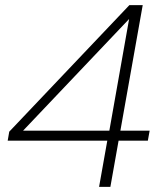

<svg xmlns="http://www.w3.org/2000/svg" viewBox="-20 -728 633 748"><path d="M366 0 398 -180H10L16 -215L484 -708H536L449 -219H563L556 -180H442L410 0ZM70 -219H406L483 -654Z"/></svg>

Font: Poppins ExtraLight
Style: Italic
Weight: 275
Italic angle: -10°
Designer: Ninad Kale (Devanagari), Jonny Pinhorn (Latin)
Foundry: Indian Type Foundry
Version: Version 3.200;PS 1.000;hotconv 16.6.54;makeotf.lib2.5.65590